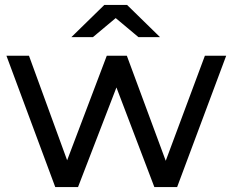

<svg xmlns="http://www.w3.org/2000/svg" viewBox="-20 -755 939 775"><path d="M695 0H603L450 -402L295 0H203L6 -530H97L251 -108L411 -530H492L649 -106L807 -530H893ZM626 -605H539L447 -682L355 -605H268L401 -735H493Z"/></svg>

Font: Argentum Novus
Style: Regular
Weight: 400
Designer: Julieta Ulanovsky
Foundry: Julieta Ulanovsky
Version: Version 7.20;July 27, 2021;FontCreator 13.0.0.2683 64-bit